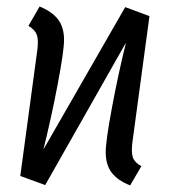

<svg xmlns="http://www.w3.org/2000/svg" viewBox="-20 -557 519 587"><path d="M384.8 -122.1Q380.9 -90.8 386.2 -75.7Q391.6 -60.5 412.1 -48.8L377.9 9.8Q340.3 -4.9 321.8 -28.8Q303.2 -52.7 303.2 -91.8Q303.2 -126 322.3 -228Q341.3 -330.1 365.2 -426.8L118.2 8.8L42 -19L94.2 -404.8Q98.1 -435.1 92.5 -450.7Q86.9 -466.3 66.9 -478L101.1 -537.1Q139.2 -521.5 157.5 -497.6Q175.8 -473.6 175.8 -435.1Q175.8 -401.4 156.5 -300Q137.2 -198.7 112.8 -100.1L362.8 -535.2L437 -507.8Z"/></svg>

Font: Fira Sans Compressed Book
Style: Italic
Weight: 350
Width: 3
Italic angle: -8°
Designer: Carrois Corporate & Edenspiekermann AG
Foundry: Carrois Corporate GbR & Edenspiekermann AG
Version: Version 4.203;PS 004.203;hotconv 1.0.88;makeotf.lib2.5.64775